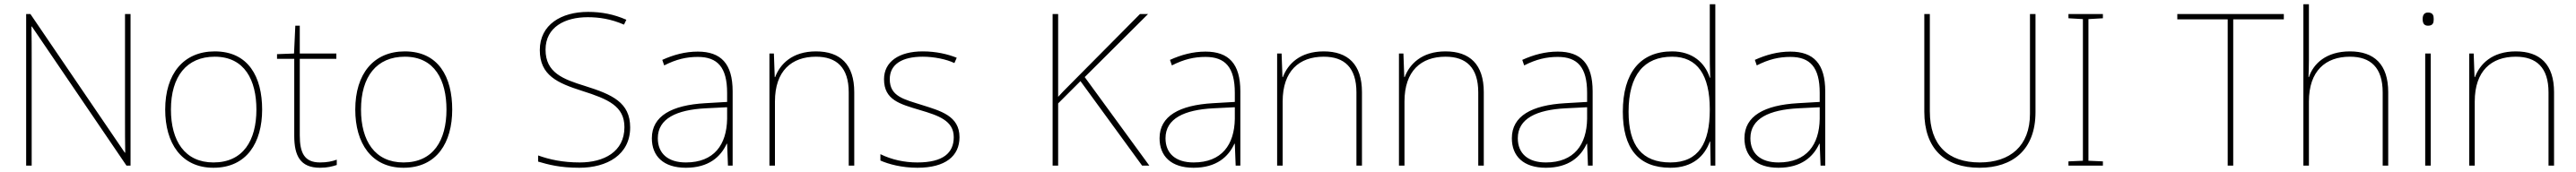

<svg xmlns="http://www.w3.org/2000/svg" viewBox="-20 -873 12117 810"><path d="M594 -93V-807H568V-304C568 -258 568 -204 569 -154H567L123 -807H103V-93H129V-595C129 -648 129 -690 128 -748H130L575 -93Z M1213 -357C1213 -510 1149 -631 990 -631C843 -631 757 -525 757 -357C757 -200 832 -83 984 -83C1141 -83 1213 -202 1213 -357ZM784 -357C784 -513 858 -606 990 -606C1131 -606 1186 -495 1186 -357C1186 -212 1124 -108 984 -108C849 -108 784 -210 784 -357Z M1485 -108C1411 -108 1390 -154 1390 -236V-596H1562V-621H1390V-752H1369L1363 -621L1283 -618V-596H1364V-233C1364 -140 1392 -83 1485 -83C1520 -83 1542 -89 1564 -96V-121C1542 -113 1518 -108 1485 -108Z M2107 -357C2107 -510 2043 -631 1884 -631C1737 -631 1651 -525 1651 -357C1651 -200 1726 -83 1878 -83C2035 -83 2107 -202 2107 -357ZM1678 -357C1678 -513 1752 -606 1884 -606C2025 -606 2080 -495 2080 -357C2080 -212 2018 -108 1878 -108C1743 -108 1678 -210 1678 -357Z M2944 -273C2944 -391 2859 -428 2732 -468C2629 -500 2546 -530 2546 -639C2546 -746 2638 -792 2744 -792C2797 -792 2853 -784 2915 -757L2926 -780C2867 -806 2809 -817 2746 -817C2620 -817 2519 -757 2519 -637C2519 -518 2602 -482 2718 -445C2841 -406 2917 -373 2917 -274C2917 -158 2820 -108 2707 -108C2626 -108 2564 -122 2511 -141V-112C2559 -98 2613 -83 2705 -83C2835 -83 2944 -144 2944 -273Z M3262 -630C3203 -630 3148 -615 3095 -591L3104 -565C3161 -594 3209 -605 3262 -605C3355 -605 3400 -556 3400 -436V-393L3297 -387C3140 -378 3046 -327 3046 -222C3046 -138 3100 -83 3206 -83C3314 -83 3370 -135 3398 -196H3400L3404 -93H3426V-443C3426 -573 3371 -630 3262 -630ZM3299 -363 3400 -368V-313C3398 -192 3339 -108 3206 -108C3121 -108 3074 -151 3074 -222C3074 -315 3163 -356 3299 -363Z M3818 -631C3706 -631 3649 -571 3626 -510H3624L3620 -621H3599V-93H3625V-395C3625 -539 3703 -606 3818 -606C3915 -606 3972 -555 3972 -438V-93H3998V-439C3998 -570 3932 -631 3818 -631Z M4493 -227C4493 -328 4403 -351 4315 -379C4234 -405 4165 -418 4165 -500C4165 -571 4224 -606 4320 -606C4373 -606 4432 -594 4469 -576L4480 -601C4438 -618 4383 -631 4320 -631C4208 -631 4138 -582 4138 -500C4138 -402 4213 -383 4306 -355C4394 -329 4466 -305 4466 -227C4466 -153 4416 -108 4295 -108C4233 -108 4174 -121 4121 -147V-117C4159 -100 4222 -83 4295 -83C4427 -83 4493 -138 4493 -227Z M5386 -93 5082 -510 5380 -807H5342L5007 -469C4989 -451 4972 -434 4957 -417V-807H4931V-93H4957V-386L5062 -491L5352 -93Z M5650 -630C5591 -630 5536 -615 5483 -591L5492 -565C5549 -594 5597 -605 5650 -605C5743 -605 5788 -556 5788 -436V-393L5685 -387C5528 -378 5434 -327 5434 -222C5434 -138 5488 -83 5594 -83C5702 -83 5758 -135 5786 -196H5788L5792 -93H5814V-443C5814 -573 5759 -630 5650 -630ZM5687 -363 5788 -368V-313C5786 -192 5727 -108 5594 -108C5509 -108 5462 -151 5462 -222C5462 -315 5551 -356 5687 -363Z M6206 -631C6094 -631 6037 -571 6014 -510H6012L6008 -621H5987V-93H6013V-395C6013 -539 6091 -606 6206 -606C6303 -606 6360 -555 6360 -438V-93H6386V-439C6386 -570 6320 -631 6206 -631Z M6779 -631C6667 -631 6610 -571 6587 -510H6585L6581 -621H6560V-93H6586V-395C6586 -539 6664 -606 6779 -606C6876 -606 6933 -555 6933 -438V-93H6959V-439C6959 -570 6893 -631 6779 -631Z M7307 -630C7248 -630 7193 -615 7140 -591L7149 -565C7206 -594 7254 -605 7307 -605C7400 -605 7445 -556 7445 -436V-393L7342 -387C7185 -378 7091 -327 7091 -222C7091 -138 7145 -83 7251 -83C7359 -83 7415 -135 7443 -196H7445L7449 -93H7471V-443C7471 -573 7416 -630 7307 -630ZM7344 -363 7445 -368V-313C7443 -192 7384 -108 7251 -108C7166 -108 7119 -151 7119 -222C7119 -315 7208 -356 7344 -363Z M7837 -83C7942 -83 7998 -139 8022 -206H8024L8026 -93H8048V-853H8022V-636C8022 -594 8022 -552 8024 -507H8022C8000 -577 7941 -631 7845 -631C7695 -631 7613 -530 7613 -347C7613 -176 7685 -83 7837 -83ZM7837 -108C7703 -108 7640 -187 7640 -347C7640 -520 7713 -606 7845 -606C7964 -606 8022 -519 8022 -359V-356C8022 -200 7970 -108 7837 -108Z M8401 -630C8342 -630 8287 -615 8234 -591L8243 -565C8300 -594 8348 -605 8401 -605C8494 -605 8539 -556 8539 -436V-393L8436 -387C8279 -378 8185 -327 8185 -222C8185 -138 8239 -83 8345 -83C8453 -83 8509 -135 8537 -196H8539L8543 -93H8565V-443C8565 -573 8510 -630 8401 -630ZM8438 -363 8539 -368V-313C8537 -192 8478 -108 8345 -108C8260 -108 8213 -151 8213 -222C8213 -315 8302 -356 8438 -363Z M9554 -345V-807H9528V-337C9528 -185 9434 -108 9292 -108C9143 -108 9057 -189 9057 -349V-807H9031V-347C9031 -174 9126 -83 9291 -83C9446 -83 9554 -167 9554 -345Z M9871 -93V-113L9803 -116V-783L9871 -787V-807H9709V-787L9777 -783V-116L9709 -113V-93Z M10484 -93V-782H10722V-807H10221V-782H10458V-93Z M10840 -589V-853H10814V-93H10840V-395C10840 -539 10918 -606 11033 -606C11130 -606 11187 -555 11187 -438V-93H11213V-439C11213 -570 11147 -631 11033 -631C10921 -631 10861 -573 10840 -510H10838C10839 -539 10840 -559 10840 -589Z M11400 -814C11380 -814 11375 -799 11375 -783C11375 -766 11380 -752 11400 -752C11424 -752 11427 -766 11427 -783C11427 -799 11424 -814 11400 -814ZM11413 -621H11387V-93H11413Z M11813 -631C11701 -631 11644 -571 11621 -510H11619L11615 -621H11594V-93H11620V-395C11620 -539 11698 -606 11813 -606C11910 -606 11967 -555 11967 -438V-93H11993V-439C11993 -570 11927 -631 11813 -631Z"/></svg>

Font: Noto Sans Kannada UI Thin
Style: Regular
Weight: 100
Designer: Jelle Bosma - Monotype Design Team
Foundry: Monotype Imaging Inc.
Version: Version 2.005